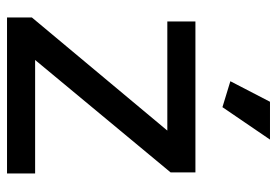

<svg xmlns="http://www.w3.org/2000/svg" viewBox="-138 -632 770 533"><g transform="rotate(90 246.5 -365.0)"><path d="M277 -598 205 -620 262 -730H367ZM28 -69 342 -445H39V-523H458V-454L146 -78H461V0H28Z"/></g></svg>

Font: Oxford Sans SemiBold
Style: Regular
Weight: 600
Designer: Matt McInerney, Pablo Impallari, Rodrigo Fuenzalida
Foundry: Matt McInerney, Pablo Impallari, Rodrigo Fuenzalida
Version: Version 3.000g; ttfautohint (v1.5) -l 8 -r 28 -G 28 -x 14 -D